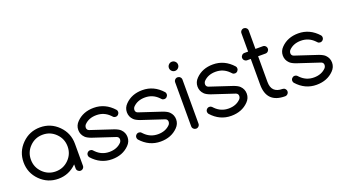

<svg xmlns="http://www.w3.org/2000/svg" viewBox="-59 -1351 3438 1921"><g transform="rotate(-20 1660.0 -390.5)"><path d="M312.5 -468.8Q231.4 -468.8 174.3 -411.6Q117.2 -354.5 117.2 -273.4Q117.2 -192.4 174.3 -135.3Q231.4 -78.1 312.5 -78.1Q393.6 -78.1 450.7 -135.3Q507.8 -192.4 507.8 -273.4Q507.8 -354.5 450.7 -411.6Q393.6 -468.8 312.5 -468.8ZM507.8 -82Q425.8 0 312.5 0Q199.2 0 119.1 -80.1Q39.1 -160.2 39.1 -273.4Q39.1 -386.7 119.1 -466.8Q199.2 -546.9 312.5 -546.9Q425.8 -546.9 505.9 -466.8Q585.9 -386.7 585.9 -273.4V-39.1Q585.9 -22.9 574.5 -11.5Q563 0 546.9 0Q530.8 0 519.3 -11.5Q507.8 -22.9 507.8 -39.1Z M760.7 -273.4Q716.3 -290 698.7 -308.1Q664.1 -342.3 664.1 -390.6Q664.1 -439 700.2 -475.1Q770.5 -546.9 883.8 -546.9Q1006.3 -546.9 1093.8 -448.7Q1101.6 -439.5 1101.1 -425.8Q1101.1 -409.7 1089.6 -398.2Q1078.1 -386.7 1062 -386.7Q1045.9 -386.7 1036.1 -397Q1026.4 -407.2 1022 -411.6Q964.8 -468.8 883.8 -468.8Q802.7 -468.8 754.4 -418Q742.7 -403.8 742.7 -384.3Q744.1 -361.3 766.6 -353L1006.8 -273.4Q1051.3 -256.8 1068.8 -238.8Q1103.5 -204.6 1103.5 -156.2Q1103.5 -107.9 1067.4 -71.8Q997.1 0 883.8 0Q760.7 0 673.8 -98.1Q666.5 -108.4 666.5 -121.1Q666.5 -137.2 678 -148.7Q689.5 -160.2 705.6 -160.2Q721.7 -160.2 731.4 -149.9Q741.2 -139.6 745.6 -135.3Q802.7 -78.1 883.8 -78.1Q964.8 -78.1 1013.2 -128.9Q1024.9 -143.1 1024.9 -162.6Q1023.4 -185.5 1001 -193.8Z M1278.3 -273.4Q1233.9 -290 1216.3 -308.1Q1181.6 -342.3 1181.6 -390.6Q1181.6 -439 1217.8 -475.1Q1288.1 -546.9 1401.4 -546.9Q1523.9 -546.9 1611.3 -448.7Q1619.1 -439.5 1618.7 -425.8Q1618.7 -409.7 1607.2 -398.2Q1595.7 -386.7 1579.6 -386.7Q1563.5 -386.7 1553.7 -397Q1543.9 -407.2 1539.6 -411.6Q1482.4 -468.8 1401.4 -468.8Q1320.3 -468.8 1272 -418Q1260.3 -403.8 1260.3 -384.3Q1261.7 -361.3 1284.2 -353L1524.4 -273.4Q1568.8 -256.8 1586.4 -238.8Q1621.1 -204.6 1621.1 -156.2Q1621.1 -107.9 1585 -71.8Q1514.6 0 1401.4 0Q1278.3 0 1191.4 -98.1Q1184.1 -108.4 1184.1 -121.1Q1184.1 -137.2 1195.6 -148.7Q1207 -160.2 1223.1 -160.2Q1239.3 -160.2 1249 -149.9Q1258.8 -139.6 1263.2 -135.3Q1320.3 -78.1 1401.4 -78.1Q1482.4 -78.1 1530.8 -128.9Q1542.5 -143.1 1542.5 -162.6Q1541 -185.5 1518.6 -193.8Z M1826.2 -664.1Q1826.2 -644 1811.8 -629.6Q1797.4 -615.2 1777.3 -615.2Q1757.3 -615.2 1742.9 -629.6Q1728.5 -644 1728.5 -664.1Q1728.5 -684.1 1742.9 -698.5Q1757.3 -712.9 1777.3 -712.9Q1797.4 -712.9 1811.8 -698.5Q1826.2 -684.1 1826.2 -664.1ZM1738.3 -507.8Q1738.3 -523.9 1749.8 -535.4Q1761.2 -546.9 1777.3 -546.9Q1793.5 -546.9 1804.9 -535.4Q1816.4 -523.9 1816.4 -507.8V-39.1Q1816.4 -22.9 1804.9 -11.5Q1793.5 0 1777.3 0Q1761.2 0 1749.8 -11.5Q1738.3 -22.9 1738.3 -39.1Z M2030.3 -273.4Q1985.8 -290 1968.3 -308.1Q1933.6 -342.3 1933.6 -390.6Q1933.6 -439 1969.7 -475.1Q2040 -546.9 2153.3 -546.9Q2275.9 -546.9 2363.3 -448.7Q2371.1 -439.5 2370.6 -425.8Q2370.6 -409.7 2359.1 -398.2Q2347.7 -386.7 2331.5 -386.7Q2315.4 -386.7 2305.7 -397Q2295.9 -407.2 2291.5 -411.6Q2234.4 -468.8 2153.3 -468.8Q2072.3 -468.8 2023.9 -418Q2012.2 -403.8 2012.2 -384.3Q2013.7 -361.3 2036.1 -353L2276.4 -273.4Q2320.8 -256.8 2338.4 -238.8Q2373 -204.6 2373 -156.2Q2373 -107.9 2336.9 -71.8Q2266.6 0 2153.3 0Q2030.3 0 1943.4 -98.1Q1936 -108.4 1936 -121.1Q1936 -137.2 1947.5 -148.7Q1959 -160.2 1975.1 -160.2Q1991.2 -160.2 2001 -149.9Q2010.7 -139.6 2015.1 -135.3Q2072.3 -78.1 2153.3 -78.1Q2234.4 -78.1 2282.7 -128.9Q2294.4 -143.1 2294.4 -162.6Q2293 -185.5 2270.5 -193.8Z M2724.6 -78.1Q2740.7 -78.1 2752.2 -66.7Q2763.7 -55.2 2763.7 -39.1Q2763.7 -22.9 2752.2 -11.5Q2740.7 0 2724.6 0Q2529.3 0 2529.3 -195.3V-468.8H2490.2Q2474.1 -468.8 2462.6 -480.2Q2451.2 -491.7 2451.2 -507.8Q2451.2 -523.9 2462.6 -535.4Q2474.1 -546.9 2490.2 -546.9H2529.3V-742.2Q2529.3 -758.3 2540.8 -769.8Q2552.2 -781.2 2568.4 -781.2Q2584.5 -781.2 2595.9 -769.8Q2607.4 -758.3 2607.4 -742.2V-546.9H2686Q2702.1 -546.9 2713.6 -535.4Q2725.1 -523.9 2725.1 -507.8Q2725.1 -491.7 2713.6 -480.2Q2702.1 -468.8 2686 -468.8H2607.4V-195.3Q2607.4 -78.1 2724.6 -78.1Z M2938.5 -273.4Q2894 -290 2876.5 -308.1Q2841.8 -342.3 2841.8 -390.6Q2841.8 -439 2877.9 -475.1Q2948.2 -546.9 3061.5 -546.9Q3184.1 -546.9 3271.5 -448.7Q3279.3 -439.5 3278.8 -425.8Q3278.8 -409.7 3267.3 -398.2Q3255.9 -386.7 3239.7 -386.7Q3223.6 -386.7 3213.9 -397Q3204.1 -407.2 3199.7 -411.6Q3142.6 -468.8 3061.5 -468.8Q2980.5 -468.8 2932.1 -418Q2920.4 -403.8 2920.4 -384.3Q2921.9 -361.3 2944.3 -353L3184.6 -273.4Q3229 -256.8 3246.6 -238.8Q3281.2 -204.6 3281.2 -156.2Q3281.2 -107.9 3245.1 -71.8Q3174.8 0 3061.5 0Q2938.5 0 2851.6 -98.1Q2844.2 -108.4 2844.2 -121.1Q2844.2 -137.2 2855.7 -148.7Q2867.2 -160.2 2883.3 -160.2Q2899.4 -160.2 2909.2 -149.9Q2918.9 -139.6 2923.3 -135.3Q2980.5 -78.1 3061.5 -78.1Q3142.6 -78.1 3190.9 -128.9Q3202.6 -143.1 3202.6 -162.6Q3201.2 -185.5 3178.7 -193.8Z"/></g></svg>

Font: Comfortaa
Style: Regular
Weight: 400
Designer: Johan Aakerlund - aajohan
Foundry: Johan Aakerlund
Version: Version 2.004 2013